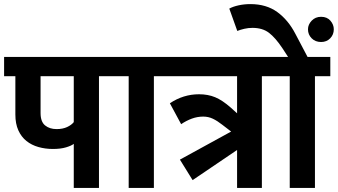

<svg xmlns="http://www.w3.org/2000/svg" viewBox="-30 -917 1649 937"><path d="M536 -545H453V0H330V-215Q319 -206 292.5 -198Q266 -190 228 -190Q191 -190 157.5 -199.5Q124 -209 99 -229Q74 -249 59.5 -281Q45 -313 45 -358V-545H-10V-639H536ZM168 -365Q168 -323 190 -305Q212 -287 246 -287Q276 -287 297.5 -297Q319 -307 330 -321V-545H168Z M598 -545H516V-639H804V-545H721V0H598Z M1248 0H1127V-185L910 -38L848 -138L1098 -275L1055 -308Q1031 -327 1009 -337.5Q987 -348 962 -348Q933 -348 906 -338Q879 -328 854 -311L799 -413Q865 -457 941 -457Q985 -457 1020 -442.5Q1055 -428 1096 -392L1127 -364V-545H784V-639H1329V-545H1248Z M1384 -545H1309V-639H1376L1348 -682Q1314 -733 1282.5 -757Q1251 -781 1202 -781Q1182 -781 1162.5 -776.5Q1143 -772 1128 -766L1089 -875Q1107 -885 1134.5 -891Q1162 -897 1192 -897Q1270 -897 1323.5 -858Q1377 -819 1412 -751L1471 -639H1582V-545H1507V0H1384ZM1473 -774Q1473 -797 1491 -816Q1509 -835 1537 -835Q1566 -835 1582.5 -816Q1599 -797 1599 -774Q1599 -748 1581.5 -730Q1564 -712 1537 -712Q1509 -712 1491 -730Q1473 -748 1473 -774Z"/></svg>

Font: Mukta
Style: Bold
Weight: 700
Designer: Girish Dalvi and Yashodeep Gholap
Foundry: Ek Type
Version: Version 2.538;PS 1.002;hotconv 16.6.51;makeotf.lib2.5.65220;